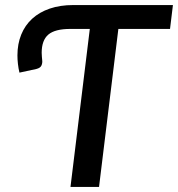

<svg xmlns="http://www.w3.org/2000/svg" viewBox="-20 -740 704 760"><path d="M259 0 335.5 -625.5H258.5Q197.5 -625.5 171.2 -603Q145 -580.5 145 -531Q145 -523.5 145.8 -515Q146.5 -506.5 147 -502Q148.5 -491 144.2 -481Q140 -471 124 -467L57 -452.5Q53 -469 51 -486.8Q49 -504.5 49 -520.5Q49 -566 64 -603Q79 -640 107.5 -666Q136 -692 177 -706Q218 -720 270 -720H664.5L653 -625.5H448.5L372 0Z"/></svg>

Font: Lato Semibold
Style: Italic
Weight: 600
Italic angle: -7°
Designer: Lukasz Dziedzic
Foundry: tyPoland Lukasz Dziedzic
Version: Version 2.006; 2014-01-15